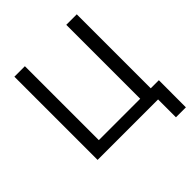

<svg xmlns="http://www.w3.org/2000/svg" viewBox="-236 -880 1187 1187"><g transform="rotate(-45 357.5 -286.0)"><path d="M630.9 0H85.4V-727.5H177.2V-81.1H539.1V-727.5H630.9ZM614.3 156.2V0H577.6V-80.6H701.7L701.2 156.2Z"/></g></svg>

Font: Inter 17pt
Style: Regular
Weight: 400
Version: Version 4.001;git-66647c0bb